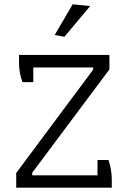

<svg xmlns="http://www.w3.org/2000/svg" viewBox="-20 -868 591 888"><path d="M233 -706 316 -848 397 -840 278 -698ZM55 -68 411 -546V-556H134V-488H84Q68 -532 68 -575V-614H486V-547L129 -69V-57H431V-128H482Q497 -81 497 -38V0H55Z"/></svg>

Font: Athiti
Style: Regular
Weight: 400
Designer: CadsonDemak Team
Foundry: CadsonDemak
Version: Version 1.032